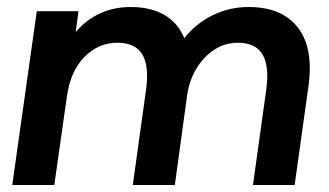

<svg xmlns="http://www.w3.org/2000/svg" viewBox="-20 -528 939 548"><path d="M15 0 85 -496H204L196 -436Q225 -471 265 -489.5Q305 -508 353 -508Q410 -508 449 -485.5Q488 -463 506 -419Q539 -461 587 -484.5Q635 -508 689 -508Q785 -508 830.5 -449Q876 -390 860 -279L821 0H702L740 -273Q749 -340 729 -373Q709 -406 659 -406Q622 -406 591.5 -386Q561 -366 540.5 -332Q520 -298 514 -255L479 0H359L397 -273Q406 -340 386 -373Q366 -406 315 -406Q261 -406 221 -365.5Q181 -325 171 -253L135 0Z"/></svg>

Font: Host Grotesk Light SemiBold
Style: Italic
Weight: 600
Italic angle: -8°
Version: Version 1.003